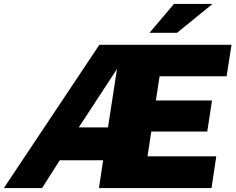

<svg xmlns="http://www.w3.org/2000/svg" viewBox="-56 -949 1189 969"><path d="M-36.5 0 445.5 -723H1112.5L1087.5 -564H749.5L730.5 -442H1014L990 -285H707.5L688.5 -160H1035.5L1011.5 0H443.5L464.5 -140H245.5L156.5 0ZM341.5 -306H489L534.5 -601ZM698.5 -783.5 822 -929H1016.5L837.5 -783.5Z"/></svg>

Font: Public Sans Thin Black
Style: Italic
Weight: 900
Italic angle: -8°
Version: Version 2.001